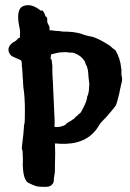

<svg xmlns="http://www.w3.org/2000/svg" viewBox="-20 -676 506 748"><path d="M184 -393Q185 -381 185 -374L186 -357L193 -201L192 -183Q194 -181 200 -181Q219 -181 235 -190Q238 -196 258 -206Q258 -208 268 -213Q277 -224 283 -227Q284 -229 287 -231.5Q290 -234 292 -235Q296 -238 308 -263Q320 -288 320 -302Q322 -302 324.5 -313Q327 -324 327 -335Q329 -345 327 -358Q325 -371 324 -386Q324 -401 318 -419Q313 -425 311 -436Q296 -460 270 -469Q263 -472 250 -471L239 -473Q216 -473 198.5 -469Q181 -465 179 -464Q179 -462 177 -448L181 -443L184 -420ZM68 -386Q66 -407 66 -413V-414Q65 -415 65 -420V-427Q65 -436 62 -441Q30 -455 25 -458Q12 -470 13 -484Q14 -503 43 -518Q42 -518 50 -525Q50 -527 58 -530Q57 -540 58 -544Q60 -552 52 -590Q46 -643 70 -652Q101 -665 138 -635H146Q153 -627 157 -613Q165 -609 164 -599Q163 -589 168 -581Q173 -573 173 -566V-558H177Q183 -558 193 -556Q207 -556 225 -553Q270 -553 298 -544Q311 -538 335.5 -533.5Q360 -529 408 -498L419 -488Q420 -488 423.5 -485Q427 -482 430 -480Q449 -447 452 -411Q454 -404 453 -398V-384Q459 -368 452 -347L447 -324Q447 -321 441 -297.5Q435 -274 432 -267Q429 -260 395 -221Q375 -201 370 -194L357 -174Q311 -110 209 -116Q207 -117 194 -117L195 -78L194 -31V-16Q194 -4 192.5 3.5Q191 11 190 18Q190 32 188 35Q180 52 159 52Q120 52 116 47Q113 47 107 44Q101 41 90 36Q71 25 69 -29Q68 -35 69 -40Q70 -44 68 -87Q65 -95 65 -101Q73 -167 73 -178Q73 -189 75 -193.5Q77 -198 77 -246Q77 -300 71 -336L70 -351Q70 -365 68 -377Z"/></svg>

Font: Caveat Brush
Style: Regular
Weight: 400
Designer: Pablo Impallari
Foundry: Creative Lab NY
Version: Version 1.096; ttfautohint (v1.3)